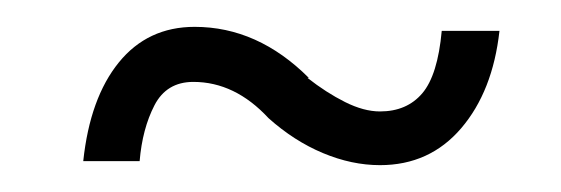

<svg xmlns="http://www.w3.org/2000/svg" viewBox="-20 -448 418 143"><path d="M42 -328Q47 -375 68.5 -401.5Q90 -428 125 -428Q172 -428 210 -390H209Q223 -379 237 -372Q251 -365 263 -365Q283 -365 294.5 -378.5Q306 -392 309 -425H352Q347 -380 323.5 -352.5Q300 -325 263 -325Q242 -325 220.5 -334Q199 -343 180 -360Q155 -387 124 -387Q104 -387 95 -369.5Q86 -352 84 -328Z"/></svg>

Font: Fundamental  Brigade Scvhlank
Style: Regular
Weight: 100
Designer: Peter Wiegel, original typeface by Arno Drescher 1935
Foundry: Peter Wiegel
Version: Version 0.000 2012 initial release